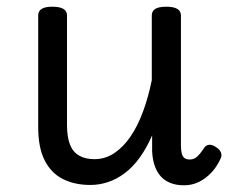

<svg xmlns="http://www.w3.org/2000/svg" viewBox="-20 -535 686 573"><path d="M250 17Q203 17 168 -0.5Q133 -18 113.5 -56Q94 -94 94 -156V-489Q94 -502 104.5 -508.5Q115 -515 136 -515Q158 -515 169 -508.5Q180 -502 180 -489V-161Q180 -127 188.5 -104.5Q197 -82 215.5 -71Q234 -60 262 -60Q294 -60 321 -78Q348 -96 369.5 -127.5Q391 -159 407 -202.5Q423 -246 433 -296V-489Q433 -502 443.5 -508.5Q454 -515 476 -515Q498 -515 509 -508.5Q520 -502 520 -489V-101Q520 -86 522.5 -76.5Q525 -67 531 -63Q537 -59 546 -59Q555 -59 562 -63Q569 -67 576 -75.5Q583 -84 591 -96Q597 -103 606 -103Q615 -103 626 -95Q636 -89 639.5 -79.5Q643 -70 638 -61Q627 -37 610.5 -19.5Q594 -2 573.5 8Q553 18 530 18Q506 18 488.5 11Q471 4 459.5 -9Q448 -22 441.5 -41Q435 -60 434 -84V-131Q417 -92 396.5 -64Q376 -36 352 -18Q328 0 302 8.5Q276 17 250 17Z"/></svg>

Font: Playwrite PE
Style: Regular
Weight: 400
Designer: Veronika Burian, José Scaglione
Foundry: TypeTogether
Version: Version 1.002